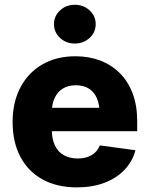

<svg xmlns="http://www.w3.org/2000/svg" viewBox="-20 -788 636 818"><path d="M307.1 10.3Q222.7 10.3 161.1 -23.7Q99.6 -57.6 66.7 -120.1Q33.7 -182.6 33.7 -268.6Q33.7 -352.1 66.7 -415Q99.6 -478 159.9 -513.2Q220.2 -548.3 301.3 -548.3Q358.9 -548.3 407 -530Q455.1 -511.7 490.5 -476.3Q525.9 -440.9 545.2 -389.6Q564.5 -338.4 564.5 -272V-229H92.8V-328.6H483.4L404.3 -305.2Q404.3 -342.8 392.8 -369.4Q381.3 -396 358.9 -410.4Q336.4 -424.8 303.2 -424.8Q270 -424.8 247.3 -410.4Q224.6 -396 212.6 -369.9Q200.7 -343.8 200.7 -308.1V-236.3Q200.7 -195.8 214.1 -168Q227.5 -140.1 252.4 -126.5Q277.3 -112.8 310.5 -112.8Q334 -112.8 352.8 -119.1Q371.6 -125.5 385 -138.2Q398.4 -150.9 405.3 -168.5L557.1 -147.9Q544.4 -100.1 510.5 -64.5Q476.6 -28.8 425 -9.3Q373.5 10.3 307.1 10.3ZM298.8 -602.5Q261.7 -602.5 235.8 -626.5Q210 -650.4 210 -685.1Q210 -719.7 235.8 -743.7Q261.7 -767.6 298.8 -767.6Q335.9 -767.6 361.8 -743.7Q387.7 -719.7 387.7 -685.1Q387.7 -650.4 361.8 -626.5Q335.9 -602.5 298.8 -602.5Z"/></svg>

Font: Inter 17pt ExtraBold
Style: Regular
Weight: 800
Version: Version 4.001;git-66647c0bb